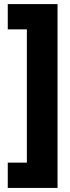

<svg xmlns="http://www.w3.org/2000/svg" viewBox="-20 -754 343 942"><path d="M18.1 43.9H111.8V-609.9H18.1V-733.9H262.2V168H18.1Z"/></svg>

Font: Open Sans Condensed ExtraBold
Style: Regular
Weight: 800
Width: 3
Designer: Monotype Design Team
Foundry: Monotype Imaging Inc.
Version: Version 3.000; ttfautohint (v1.8.4)